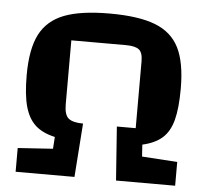

<svg xmlns="http://www.w3.org/2000/svg" viewBox="-48 -691 791 741"><g transform="rotate(5 347.5 -320.0)"><path d="M209 -276Q209 -235 226 -221.5Q243 -208 282 -208L267 0H39V-92L175 -101L178 -147Q129 -158 101.5 -183.5Q74 -209 61.5 -254.5Q49 -300 49 -375Q49 -476 78 -533Q107 -590 171.5 -615Q236 -640 348 -640Q460 -640 524.5 -615Q589 -590 617.5 -533Q646 -476 646 -375Q646 -300 634 -254Q622 -208 594 -183Q566 -158 517 -147L520 -101L657 -92V0H428L413 -208H486V-467Q486 -501 471 -512.5Q456 -524 420 -524H209Z"/></g></svg>

Font: Changa SemiBold
Style: Regular
Weight: 600
Designer: Eduardo Rodriguez Tunni
Foundry: Eduardo Rodriguez Tunni
Version: Version 2.002; ttfautohint (v1.5) -l 8 -r 50 -G 150 -x 14 -H